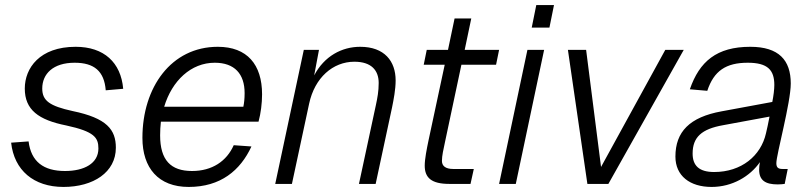

<svg xmlns="http://www.w3.org/2000/svg" viewBox="-20 -727 3208 759"><path d="M231 12C349 12 438 -46 438 -143C438 -214 403 -260 267 -288C176 -308 147 -329 147 -377C147 -435 190 -479 275 -479C352 -479 392 -446 398 -370L467 -376C458 -480 391 -542 279 -542C137 -542 78 -458 78 -377C78 -293 132 -253 242 -231C353 -207 369 -183 369 -140C369 -81 313 -51 237 -51C152 -51 103 -88 93 -168L24 -163C36 -54 113 12 231 12Z M726 12C852 12 930 -53 974 -148L904 -153C876 -90 819 -51 739 -51C655 -51 613 -94 613 -192C613 -210 614 -228 616 -246H1002C1011 -279 1016 -319 1016 -354C1016 -472 957 -542 841 -542C657 -542 543 -382 543 -182C543 -63 606 12 726 12ZM829 -479C907 -479 947 -435 947 -359C947 -336 945 -320 942 -305H629C660 -408 735 -479 829 -479Z M1068 0H1134L1202 -317C1224 -420 1296 -483 1381 -483C1448 -483 1477 -449 1477 -399C1477 -366 1472 -340 1466 -312L1399 0H1465L1530 -303C1536 -333 1544 -373 1544 -409C1544 -485 1500 -542 1404 -542C1331 -542 1262 -505 1222 -429L1241 -530H1181Z M1756 0H1840L1853 -59H1772C1741 -59 1727 -71 1727 -91C1727 -111 1733 -137 1739 -165L1804 -471H1941L1953 -530H1817L1843 -654H1777L1751 -530H1667L1655 -471H1738L1674 -172C1667 -138 1659 -99 1659 -72C1659 -24 1686 0 1756 0Z M2082 -618H2152L2170 -707H2100ZM1953 0H2019L2131 -530H2065Z M2302 0H2385L2683 -530H2610L2356 -67L2297 -530H2225Z M2981 -56C2981 -14 3006 2 3054 2C3064 2 3075 1 3082 0L3094 -59H3074C3057 -59 3049 -64 3049 -82C3049 -116 3106 -321 3106 -397C3106 -489 3059 -542 2946 -542C2813 -542 2745 -484 2707 -374L2776 -368C2802 -447 2850 -479 2936 -479C3015 -479 3041 -450 3041 -391C3041 -374 3038 -349 3033 -324L2833 -287C2706 -264 2650 -206 2650 -108C2650 -32 2707 12 2793 12C2875 12 2945 -30 2984 -86C2982 -76 2981 -65 2981 -56ZM2718 -120C2718 -185 2754 -217 2838 -232L3022 -266C3017 -240 3012 -216 3008 -200C2988 -111 2911 -47 2803 -47C2744 -47 2718 -72 2718 -120Z"/></svg>

Font: Geist Light
Style: Italic
Weight: 300
Italic angle: -12°
Designer: Basement.studio, Andrés Briganti, Mateo Zaragoza
Foundry: Basement.studio, Vercel, Andrés Briganti, Guido Ferreyra, Mateo Zaragoza
Version: Version 1.500